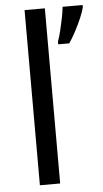

<svg xmlns="http://www.w3.org/2000/svg" viewBox="-54 -888 445 830"><g transform="rotate(-5 168.5 -473.0)"><path d="M173 -93H85V-853H173ZM337 -844Q333 -826 321.5 -799Q310 -772 295 -743.5Q280 -715 265 -693H217V-705Q224 -724 230.5 -750.5Q237 -777 242.5 -804.5Q248 -832 250 -853H337Z"/></g></svg>

Font: Noto Sans Telugu UI
Style: Regular
Weight: 400
Designer: Jelle Bosma - Monotype Design Team
Foundry: Monotype Imaging Inc.
Version: Version 2.005; ttfautohint (v1.8.4.7-5d5b)